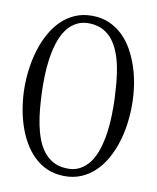

<svg xmlns="http://www.w3.org/2000/svg" viewBox="-79 -736 657 806"><g transform="rotate(10 250.0 -333.5)"><path d="M401.9 -350.1Q400.4 -381.8 397.5 -415.5Q394.5 -449.2 388.4 -480.7Q382.3 -512.2 371.6 -540.5Q360.8 -568.8 344.5 -590.6Q328.1 -612.3 304.7 -625.7Q281.2 -639.2 249 -641.1Q214.4 -643.1 189 -629.6Q163.6 -616.2 146.2 -591.8Q128.9 -567.4 118.4 -534.4Q107.9 -501.5 102.5 -464.6Q97.2 -427.7 96.2 -389.4Q95.2 -351.1 96.7 -316.4Q98.1 -284.2 101.1 -251Q104 -217.8 110.4 -186Q116.7 -154.3 127.2 -126.2Q137.7 -98.1 154.1 -76.4Q170.4 -54.7 193.8 -41Q217.3 -27.3 249 -25.4Q283.7 -22.9 309.1 -36.4Q334.5 -49.8 352.1 -74.2Q369.6 -98.6 380.1 -131.6Q390.6 -164.6 396 -201.7Q401.4 -238.8 402.3 -276.9Q403.3 -314.9 401.9 -350.1ZM478.5 -334Q478.5 -293.9 472.9 -252.9Q467.3 -211.9 455.3 -173.8Q443.4 -135.7 424.6 -102.3Q405.8 -68.8 380.4 -44.2Q355 -19.5 322 -5.4Q289.1 8.8 249 8.3Q209 7.8 176.5 -6.3Q144 -20.5 118.9 -45.2Q93.8 -69.8 75.2 -102.8Q56.6 -135.7 44.7 -173.6Q32.7 -211.4 26.9 -252.2Q21 -293 21 -333Q21 -373 26.9 -413.8Q32.7 -454.6 44.7 -492.7Q56.6 -530.8 75.2 -564Q93.8 -597.2 118.9 -621.8Q144 -646.5 176.5 -660.6Q209 -674.8 249 -674.8Q289.1 -674.8 321.8 -660.6Q354.5 -646.5 379.9 -622.1Q405.3 -597.7 423.8 -564.5Q442.4 -531.2 454.6 -493.4Q466.8 -455.6 472.7 -414.8Q478.5 -374 478.5 -334Z"/></g></svg>

Font: Atsinvsda
Style: Regular
Weight: 400
Designer: Al Webster
Foundry: Al Webster and Michael Everson
Version: Version 2.000